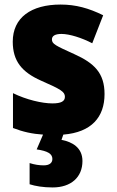

<svg xmlns="http://www.w3.org/2000/svg" viewBox="-20 -583 513 843"><path d="M342 124C342 65 297 40 250 31L258 8C382 -2 439 -69 439 -170C439 -263 393 -306 307 -345C223 -383 208 -390 208 -410C208 -426 223 -434 250 -434C285 -434 339 -417 385 -393L433 -516C370 -547 313 -563 246 -563C117 -563 36 -506 36 -400C36 -314 77 -266 160 -229C247 -191 265 -180 265 -158C265 -138 248 -129 210 -129C165 -129 96 -145 37 -174V-21C81 -4 122 5 169 8L141 73C189 80 210 92 210 115C210 133 196 143 172 143C152 143 132 140 110 133V226C135 234 169 240 211 240C292 240 342 195 342 124Z"/></svg>

Font: Noto Sans Devanagari UI SemiCondensed Black
Style: Regular
Weight: 900
Width: 4
Designer: Jelle Bosma - Monotype Design Team
Foundry: Monotype Imaging Inc.
Version: Version 2.004